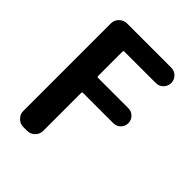

<svg xmlns="http://www.w3.org/2000/svg" viewBox="-210 -661 972 972"><g transform="rotate(45 276.0 -175.0)"><path d="M69.3 -488.3Q69.3 -511.7 86.4 -528.8Q103.5 -545.9 127 -545.9H443.4Q466.8 -545.9 482.9 -529.8Q499 -513.7 499 -490.7Q499 -467.8 482.9 -451.7Q466.8 -435.5 443.4 -435.5H218.8Q211.9 -435.5 211.9 -427.7V-253.9Q211.9 -247.1 218.8 -247.1H435.5Q458 -247.1 473.6 -231.4Q489.3 -215.8 489.3 -193.4Q489.3 -170.9 473.6 -155.3Q458 -139.6 435.5 -139.6H218.8Q211.9 -139.6 211.9 -132.8V138.7Q211.9 162.1 194.8 179.2Q177.7 196.3 154.3 196.3H127Q103.5 196.3 86.4 179.2Q69.3 162.1 69.3 138.7Z"/></g></svg>

Font: Gen Jyuu Gothic Bold
Style: Bold
Weight: 700
Designer: [Source Han Sans]
Ryoko NISHIZUKA  (kana & ideographs); Paul D. Hunt (Latin, Greek & Cyrillic); Wenlong ZHANG  (bopomofo
Version: Version 1.002.20150607